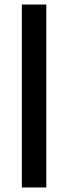

<svg xmlns="http://www.w3.org/2000/svg" viewBox="-20 -828 301 848"><path d="M76.5 0V-808H184.5V0Z"/></svg>

Font: Encode Sans SemiExpanded SemiExpanded Medium
Style: Regular
Weight: 500
Width: 6
Designer: Multiple Designers
Foundry: Impallari Type
Version: Version 3.000; ttfautohint (v1.8.3) -l 8 -r 50 -G 200 -x 14 